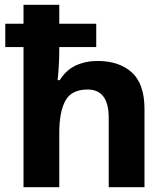

<svg xmlns="http://www.w3.org/2000/svg" viewBox="-20 -780 697 800"><path d="M227 -760V-681H381V-584H227V-575Q227 -535 224.5 -498Q222 -461 220 -446H229Q255 -488 295.5 -507Q336 -526 387 -526Q476 -526 529 -478.5Q582 -431 582 -326V0H433V-289Q433 -407 345 -407Q278 -407 252.5 -360.5Q227 -314 227 -227V0H78V-584H2V-681H78V-760Z"/></svg>

Font: Noto Sans Sundanese
Style: Bold
Weight: 700
Version: Version 2.003